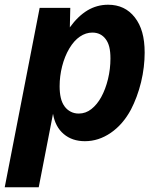

<svg xmlns="http://www.w3.org/2000/svg" viewBox="-38 -580 660 808"><path d="M128.9 -546.9H257.8L255.9 -464.8Q290 -512.2 330.6 -536.6Q349.6 -547.9 371.3 -554Q393.1 -560.1 417 -560.1Q487.8 -560.1 529.3 -506.8Q550.3 -480 560.5 -443.6Q570.8 -407.2 570.8 -358.4Q570.8 -329.1 567.1 -297.9Q563.5 -266.6 555.7 -234.4Q547.9 -202.1 536.9 -172.9Q525.9 -143.6 513.2 -119.1Q479.5 -56.2 428.2 -21Q377 14.2 319.3 14.2Q265.6 14.2 230 -16.1Q194.3 -46.4 185.1 -101.1L125 208H-18.1ZM293.5 -102.1Q322.8 -102.1 346.7 -121.1Q370.6 -140.1 387.7 -170.9Q406.2 -204.6 416.5 -247.3Q426.8 -290 426.8 -333.5Q426.8 -362.8 421.9 -382.3Q417 -401.9 406.7 -415.5Q386.2 -442.9 350.6 -442.9Q323.2 -442.9 298.3 -426Q273.4 -409.2 253.4 -375.5Q233.9 -342.3 223.4 -300.8Q212.9 -259.3 212.9 -216.8Q212.9 -189.9 217.8 -168.5Q222.7 -147 234.4 -131.3Q244.6 -117.7 259.8 -109.9Q274.9 -102.1 293.5 -102.1Z"/></svg>

Font: Hack
Style: Bold Italic
Weight: 700
Italic angle: -11°
Monospace: yes
Designer: Christopher Simpkins
Foundry: Christopher Simpkins
Version: Version 2.017; ttfautohint (v1.4.1) -l 4 -r 80 -G 350 -x 0 -